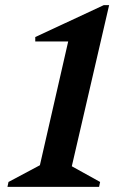

<svg xmlns="http://www.w3.org/2000/svg" viewBox="-20 -726 500 746"><path d="M9 0 13 -19 135 -84 245 -565H117V-582L383 -706H404L259 -80L369 -19L365 0Z"/></svg>

Font: Platypi Light Medium
Style: Italic
Weight: 500
Italic angle: -13°
Version: Version 1.200